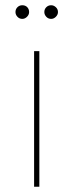

<svg xmlns="http://www.w3.org/2000/svg" viewBox="-20 -712 280 732"><path d="M110 -517H130V0H110ZM91 -666Q91 -656 83 -648Q75 -640 65 -640Q54 -640 46.5 -648Q39 -656 39 -666Q39 -677 46.5 -684.5Q54 -692 65 -692Q77 -692 84 -684.5Q91 -677 91 -666ZM201 -666Q201 -656 193 -648Q185 -640 175 -640Q164 -640 156.5 -648Q149 -656 149 -666Q149 -677 156.5 -684.5Q164 -692 175 -692Q185 -692 193 -684.5Q201 -677 201 -666Z"/></svg>

Font: Gontserrat Thin
Style: Regular
Weight: 250
Designer: Julieta Ulanovsky
Foundry: Julieta Ulanovsky
Version: Version 6.001